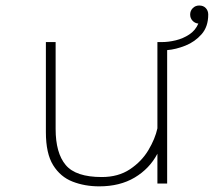

<svg xmlns="http://www.w3.org/2000/svg" viewBox="-20 -650 758 680"><path d="M331.5 10Q280 10 237 -6.8Q194 -23.5 168.2 -65Q142.5 -106.5 142.5 -182V-501H177V-193.5Q177 -108 212.8 -65.5Q248.5 -23 340.5 -23Q399 -23 440.2 -50.5Q481.5 -78 505.5 -118.2Q529.5 -158.5 537.5 -195.5V-501H554Q576.5 -501 602.5 -507.2Q628.5 -513.5 650.2 -527.8Q672 -542 682.5 -566.5Q670.5 -567.5 662 -576.5Q653.5 -585.5 653.5 -598.5Q653.5 -612 662.8 -621.2Q672 -630.5 685.5 -630.5Q700.5 -630.5 709 -621.2Q717.5 -612 717.5 -598.5Q717.5 -555.5 694 -528.8Q670.5 -502 636.8 -488.5Q603 -475 572 -472.5V0H537.5V-105.5Q509.5 -52.5 457 -21.2Q404.5 10 331.5 10Z"/></svg>

Font: League Mono Thin
Style: Regular
Weight: 100
Width: 6
Designer: Tyler Finck
Foundry: The League of Moveable Type / Tyler Finck
Version: Version 2.300;RELEASE